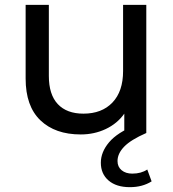

<svg xmlns="http://www.w3.org/2000/svg" viewBox="-20 -550 717 794"><path d="M585 -530H489V-256C489 -200 474.3 -156.7 445 -126C415.7 -95.3 375.7 -80 325 -80C279 -80 243.7 -93.2 219 -119.5C194.3 -145.8 182 -184.7 182 -236V-530H86V-225C86 -149 106.3 -91.5 147 -52.5C187.7 -13.5 243.3 6 314 6C351.3 6 385.8 -1.5 417.5 -16.5C449.2 -31.5 474.7 -52.7 494 -80V0H585ZM429 196.5C450.3 214.8 479.7 224 517 224C551.7 224 581.7 216 607 200L589 151C572.3 162.3 551.7 168 527 168C509 168 494.3 163.3 483 154C471.7 144.7 466 132 466 116C466 95.3 475.2 75.5 493.5 56.5C511.8 37.5 542.3 18.7 585 0L540 -32C490 -12 453.7 11.5 431 38.5C408.3 65.5 397 93.7 397 123C397 153.7 407.7 178.2 429 196.5Z"/></svg>

Font: ICO Headline
Style: Regular
Weight: 500
Designer: Julieta Ulanovsky
Foundry: Julieta Ulanovsky
Version: Version 7.200